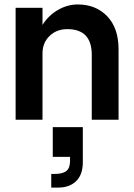

<svg xmlns="http://www.w3.org/2000/svg" viewBox="-20 -535 598 858"><path d="M390.1 -290Q390.1 -404.8 280.8 -404.8Q232.9 -404.8 201.4 -374.3Q169.9 -343.8 169.9 -295.9V0H49.8V-500H169.9V-423.8Q197.3 -466.8 239.7 -491Q282.2 -515.1 327.1 -515.1Q408.7 -515.1 459.2 -462.2Q509.8 -409.2 509.8 -314.9V0H390.1ZM215.8 33.2H350.1V189.9Q350.1 245.6 320.3 274.4Q290.5 303.2 241.2 303.2H209V242.2H225.1Q259.8 242.2 276.4 229.2Q293 216.3 293 184.1V166H215.8Z"/></svg>

Font: Overused Grotesk SemiBold
Style: Regular
Weight: 600
Version: Version 0.002